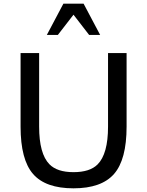

<svg xmlns="http://www.w3.org/2000/svg" viewBox="-20 -1011 801 1045"><path d="M525 -821H465L380 -931L295 -821H235L325 -991H435ZM669 -322Q669 -142 600.5 -64Q532 14 380 14Q228 14 160 -64Q92 -142 92 -322V-722H193V-322Q193 -174 249 -117Q291 -74 380 -74Q469 -74 511 -116Q568 -173 568 -322V-722H669Z"/></svg>

Font: Mingzat
Style: Regular
Weight: 400
Designer: Jason Glavy (Lepcha), Lorna Priest (Lepcha additions), Walt Agee (Sophia), Victor Gaultney (Sophia)
Foundry: SIL International
Version: Version 0.100